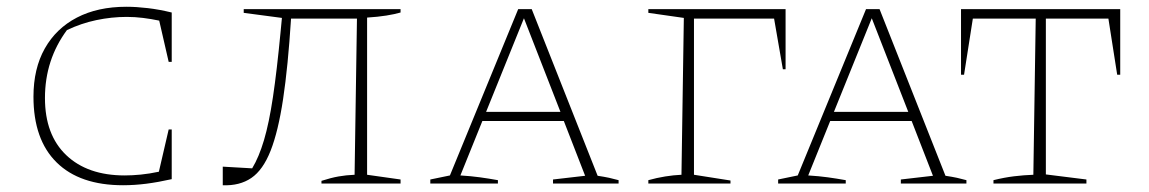

<svg xmlns="http://www.w3.org/2000/svg" viewBox="-20 -543 3400 568"><path d="M344 5Q216 5 147.5 -62.5Q79 -130 79 -257Q79 -340 112.5 -399.5Q146 -459 207.5 -491Q269 -523 354 -523Q383 -523 417 -519Q451 -515 488 -506V-360H479L451 -482Q427 -487 403 -490Q379 -493 355 -493Q310 -493 265 -483.5Q220 -474 178 -454Q113 -366 113 -253Q113 -144 176 -84Q239 -24 349 -24Q371 -24 396.5 -26.5Q422 -29 450 -35L479 -160H488V-13Q448 -4 413 0.5Q378 5 344 5Z M639 5V-50L726 -45Q746 -78 761 -128.5Q776 -179 787.5 -256Q799 -333 810 -448L814 -490L701 -505V-516H1165V-506Q1148 -501 1123 -497Q1098 -493 1066 -491V-26L1165 -12V0H931V-8Q959 -17 981.5 -21Q1004 -25 1029 -26L1036 -488H841Q832 -346 817.5 -250Q803 -154 780.5 -97Q758 -40 723.5 -16.5Q689 7 639 5Z M1748 -23Q1760 -21 1766.5 -20Q1773 -19 1782 -17Q1791 -15 1810 -10V0H1616V-12L1711 -23L1648 -185H1407L1342 -24Q1374 -22 1399.5 -18.5Q1425 -15 1453 -10V0H1253V-12L1311 -24L1513 -516H1553ZM1418 -212H1638L1530 -489Z M1898 0V-10Q1923 -17 1948 -21Q1973 -25 1996 -26L2003 -490L1898 -505V-516H2304V-338H2296L2270 -488H2033V-26L2141 -9V0Z M2777 -23Q2789 -21 2795.5 -20Q2802 -19 2811 -17Q2820 -15 2839 -10V0H2645V-12L2740 -23L2677 -185H2436L2371 -24Q2403 -22 2428.5 -18.5Q2454 -15 2482 -10V0H2282V-12L2340 -24L2542 -516H2582ZM2447 -212H2667L2559 -489Z M3294 -516V-322H3285L3259 -488H3074V-27L3194 -12V0H2919V-10Q2951 -18 2980 -21.5Q3009 -25 3037 -26L3044 -488H2858L2832 -322H2823V-516Z"/></svg>

Font: Piazzolla SC Thin
Style: Regular
Weight: 100
Designer: Juan Pablo del Peral
Foundry: Huerta Tipografica
Version: Version 1.330